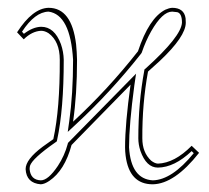

<svg xmlns="http://www.w3.org/2000/svg" viewBox="-20 -462 538 494"><path d="M301.8 -83Q301.8 -143.1 315.9 -244.1L164.1 -88.9Q146.5 -23.4 106.9 3.4Q94.7 11.7 85 12.2Q47.9 9.3 45.9 -26.9Q45.9 -51.8 89.8 -84.5Q100.6 -92.3 117.2 -104Q134.3 -182.1 133.8 -308.1Q133.8 -355.5 105 -376.5Q95.2 -382.8 85.9 -382.8Q62.5 -381.8 41 -360.8L23.9 -378.9Q64 -440.9 105 -441.9Q164.6 -441.9 175.8 -347.7Q177.7 -328.6 178.2 -308.1Q178.2 -218.8 168 -148.9Q258.3 -232.4 335 -330.1Q363.3 -415.5 405.3 -437Q415 -441.4 422.9 -441.9Q453.6 -441.9 457.5 -415Q458 -409.2 458 -403.8Q458 -368.2 391.1 -305.2Q377 -292 360.8 -277.8Q345.7 -195.3 346.2 -106Q346.2 -69.8 368.7 -48.8Q377.9 -41.5 386.2 -41Q429.2 -42.5 473.1 -86.9L492.2 -68.8Q429.2 11.2 373 12.2Q312.5 12.2 303.2 -61.5Q301.8 -72.3 301.8 -83ZM312 -83Q316.9 -1.5 373 2Q422.4 1 478.5 -67.9L473.1 -73.2Q428.7 -31.2 386.2 -30.8Q356.4 -30.8 341.3 -73.7Q335.9 -90.3 335.9 -106Q335.9 -197.8 351.1 -279.8L351.6 -283.2L354.5 -285.6Q446.3 -368.2 448.2 -403.8Q448.2 -427.7 436 -430.7Q430.7 -431.6 422.9 -432.1Q397.9 -432.1 369.1 -381.8Q355 -356.9 344.7 -326.7L343.8 -325.2L342.8 -323.7Q264.2 -224.1 174.8 -141.6L154.3 -122.6L158.2 -150.4Q168 -219.7 168 -308.1Q161.1 -424.3 105 -432.1Q69.8 -431.2 36.6 -380.4L41.5 -375Q64.5 -392.6 85.9 -393.1Q120.1 -393.1 136.7 -348.6Q143.6 -328.6 144 -308.1Q144 -180.7 127 -102.1L126 -98.1L122.6 -95.7Q63 -54.2 57.1 -35.2Q56.2 -30.8 56.2 -26.9Q58.6 1 85 2Q104 2 128.9 -35.2Q146 -61 154.3 -91.8L154.8 -94.2L330.1 -272.5L325.7 -242.7Q312 -140.6 312 -83Z"/></svg>

Font: Linux Biolinum Outline O
Style: Bold
Weight: 700
Designer: Philipp H. Poll
Foundry: Philipp H. Poll
Version: Version 0.9.2